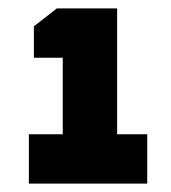

<svg xmlns="http://www.w3.org/2000/svg" viewBox="-20 -710 409 459"><path d="M49 -271V-389H130V-572H61V-647L116 -690H260V-389H332V-271Z"/></svg>

Font: Oxanium ExtraLight ExtraBold
Style: Regular
Weight: 800
Version: Version 2.000